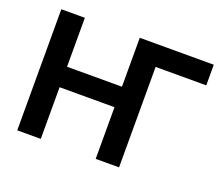

<svg xmlns="http://www.w3.org/2000/svg" viewBox="-117 -884 1227 1058"><g transform="rotate(20 496.5 -355.0)"><path d="M968 -710H533L534 -709V-423H212V-710H74V0H212V-303H534V0H671V-589H968Z"/></g></svg>

Font: FIGSv2-sans-serif
Style: Bold
Weight: 700
Designer: Matt McInerney, Pablo Impallari, Rodrigo Fuenzalida,Mirko Velimirovic
Foundry: Matt McInerney, Pablo Impallari, Rodrigo Fuenzalida
Version: Version 4.021;hotconv 1.0.109;makeotfexe 2.5.65596